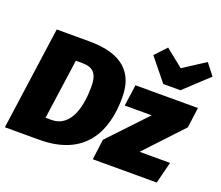

<svg xmlns="http://www.w3.org/2000/svg" viewBox="-133 -1025 1402 1219"><g transform="rotate(20 567.5 -415.0)"><path d="M1075 -830 927 -734 807 -830 735 -753 857 -602H973L1135 -753ZM320 -696H103L6 0H237C548 0 642 -203 642 -432C642 -645 489 -696 320 -696ZM327 -551C397 -551 434 -524 434 -430C434 -314 408 -145 267 -145H228L285 -551ZM1116 -534H694L674 -390H856L618 -138L600 0H1032L1069 -146H863L1098 -397Z"/></g></svg>

Font: Fira Sans Heavy
Style: Italic
Weight: 900
Italic angle: -8°
Designer: bBox Type GmbH & Carrois Corporate GbR & Edenspiekermann AG
Foundry: bBox Type GmbH & Carrois Corporate GbR & Edenspiekermann AG
Version: Version 4.301;PS 004.301;hotconv 1.0.88;makeotf.lib2.5.64775